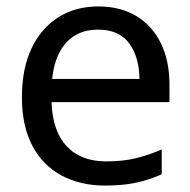

<svg xmlns="http://www.w3.org/2000/svg" viewBox="-20 -566 591 596"><path d="M306 10Q230 10 171.5 -21Q113 -52 80.5 -113.5Q48 -175 48 -264Q48 -352 77.5 -415Q107 -478 160.5 -512Q214 -546 285 -546Q354 -546 403.5 -516Q453 -486 479.5 -431.5Q506 -377 506 -304V-249H140Q143 -159 187 -112Q231 -65 310 -65Q361 -65 400.5 -74.5Q440 -84 482 -102V-25Q441 -7 401 1.5Q361 10 306 10ZM142 -321H413Q412 -389 381 -431.5Q350 -474 284 -474Q222 -474 185.5 -433.5Q149 -393 142 -321Z"/></svg>

Font: Noto Sans Historical
Style: Regular
Weight: 400
Designer: Monotype Design Team
Foundry: Monotype Imaging Inc.
Version: Version 2.013; ttfautohint (v1.8.4.7-5d5b)